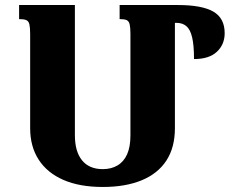

<svg xmlns="http://www.w3.org/2000/svg" viewBox="-20 -734 914 764"><path d="M456 -714H676V-224Q676 -147 642 -95Q608 -43 543.5 -16.5Q479 10 389 10Q297 10 232.5 -18Q168 -46 134 -98.5Q100 -151 100 -224V-599Q100 -624 97 -637Q94 -650 84.5 -654Q75 -658 56 -658V-714H278V-196Q278 -131 306.5 -96Q335 -61 389 -61Q423 -61 448 -76Q473 -91 486 -120.5Q499 -150 499 -195V-599Q499 -624 496 -637Q493 -650 484 -654Q475 -658 456 -658ZM683 -643H622V-714H688Q783 -714 828.5 -688Q874 -662 874 -602Q874 -557 843 -528Q812 -499 752 -499Q752 -554 744.5 -585.5Q737 -617 721.5 -630Q706 -643 683 -643Z"/></svg>

Font: Noto Serif Armenian ExtraBold
Style: Regular
Weight: 800
Version: Version 2.007